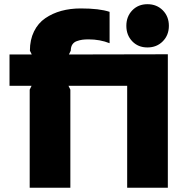

<svg xmlns="http://www.w3.org/2000/svg" viewBox="-20 -886 888 906"><path d="M772 -629.9V0H580.1V-481H303.2L312 -462.9V0H120.1V-462.9L128.9 -481H24.9V-628.9H129.9L121.1 -647Q121.1 -698.2 140.4 -737.5Q159.7 -776.9 193.6 -800Q227.5 -823.2 269.5 -834.7Q311.5 -846.2 360.8 -846.2Q449.2 -846.2 497.1 -830.1V-682.1Q451.7 -700.2 397.9 -700.2Q380.9 -700.2 368.4 -698.5Q356 -696.8 342.3 -691.9Q328.6 -687 321.3 -675.8Q314 -664.6 314 -647L305.2 -628.9ZM675.8 -866.2Q719.7 -866.2 748.3 -837.2Q776.9 -808.1 776.9 -764.2Q776.9 -720.2 748.3 -691.2Q719.7 -662.1 675.8 -662.1Q631.8 -662.1 604 -691.2Q576.2 -720.2 576.2 -764.2Q576.2 -808.1 604.2 -837.2Q632.3 -866.2 675.8 -866.2Z"/></svg>

Font: Sinkin Sans 800 Black
Style: Regular
Weight: 900
Designer: Keith Bates
Foundry: K-Type
Version: Sinkin Sans (version 1.0)  by Keith Bates   •   © 2014   www